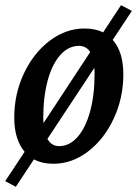

<svg xmlns="http://www.w3.org/2000/svg" viewBox="-20 -620 531 741"><path d="M415 -466Q456 -420 456 -333Q456 -242 419 -162.5Q382 -83 320 -35.5Q258 12 186 12Q143 12 111 -5L41 101L0 79L75 -34Q35 -82 35 -166Q35 -257 72 -336Q109 -415 171.5 -462.5Q234 -510 306 -510Q348 -510 378 -495L447 -600L489 -578ZM345 -334Q345 -351 344 -358L163 -84Q179 -56 208 -56Q248 -56 279 -91Q310 -126 327.5 -189Q345 -252 345 -334ZM148 -145 328 -419Q313 -443 285 -443Q244 -443 212.5 -407.5Q181 -372 164 -309Q147 -246 147 -165Q147 -152 148 -145Z"/></svg>

Font: Andada Pro SemiBold
Style: Italic
Weight: 600
Italic angle: -6.99998°
Designer: Carolina Giovagnoli
Foundry: Huerta Tipografica
Version: Version 3.005